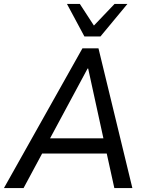

<svg xmlns="http://www.w3.org/2000/svg" viewBox="-40 -949 747 969"><path d="M-20 0 376 -705H457L628 0H537L493 -200L527 -174H141L186 -199L79 0ZM402 -603 202 -231 184 -251H508L486 -232L405 -603ZM386 -765 298 -929H363L434 -820L538 -929H603L467 -765Z"/></svg>

Font: Nunito Sans 10pt SemiCondensed Medium
Style: Italic
Weight: 500
Width: 4
Italic angle: -9°
Designer: Vernon Adams
Foundry: Vernon Adams
Version: Version 3.101;gftools[0.9.27]